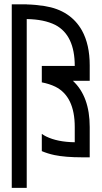

<svg xmlns="http://www.w3.org/2000/svg" viewBox="-20 -744 482 908"><path d="M106.4 144.5H35.6V-723.6H106.4V-723.1Q147 -722.2 191.4 -715.3Q313.5 -695.8 367.7 -599.6Q404.3 -533.2 404.3 -435.1V-361.8H324.7Q404.3 -288.1 404.3 -143.1V0H368.7Q288.6 0 237.3 -10.7Q205.1 -17.6 177.7 -29.3V-110.8Q187.5 -104 198.2 -98.6Q252 -72.3 333.5 -71.3V-143.1Q333.5 -288.1 241.7 -334Q213.4 -347.7 177.7 -354.5V-432.1H333.5Q333.5 -577.6 241.7 -626Q188 -652.8 106.4 -653.8Z"/></svg>

Font: Greenwashing Machine
Style: Regular
Weight: 400
Designer: Tup Wanders
Foundry: Free font, DO NOT SELL
Version: Version 1.00;August 10, 2023;FontCreator 11.5.0.2430 64-bit